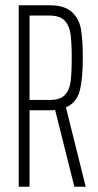

<svg xmlns="http://www.w3.org/2000/svg" viewBox="-20 -708 373 728"><path d="M262 0 189 -291Q183 -290 170 -290H92V0H51V-688H168Q225 -688 252.5 -662.5Q280 -637 287 -597Q294 -557 294 -489Q294 -410 282.5 -364.5Q271 -319 230 -301L305 0ZM252 -489Q252 -549 247 -581Q242 -613 224 -631Q206 -649 167 -649H92V-329H170Q207 -329 225 -347Q243 -365 247.5 -397Q252 -429 252 -489Z"/></svg>

Font: Saira Ultra Condensed ExLight
Style: Regular
Weight: 200
Width: 1
Designer: Hector Gatti with collaboration of the Omnibus-Type team
Foundry: Omnibus-Type
Version: Version 1.001; ttfautohint (v1.8)